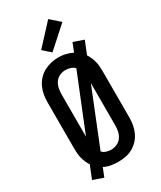

<svg xmlns="http://www.w3.org/2000/svg" viewBox="-253 -1068 1005 1201"><g transform="rotate(-30 250.0 -467.5)"><path d="M124 50 50 24 87 -68Q78 -82 71 -98Q64 -114 59.5 -131Q55 -148 53.5 -165.5Q52 -183 52 -200V-535Q52 -562 56.5 -589Q61 -616 72.5 -641Q84 -666 102.5 -686.5Q121 -707 145 -720Q169 -733 196 -739.5Q223 -746 250 -746Q276 -746 302 -740Q328 -734 351 -722L376 -785L450 -759L413 -667Q422 -653 429 -637Q436 -621 440.5 -604Q445 -587 446.5 -569.5Q448 -552 448 -535V-200Q448 -173 443.5 -146Q439 -119 427.5 -94Q416 -69 397.5 -49Q379 -29 355 -15.5Q331 -2 304 3Q277 8 250 8Q224 8 198 3.5Q172 -1 149 -13ZM153 -230 315 -631Q302 -644 284.5 -649.5Q267 -655 249 -655Q227 -655 206.5 -645.5Q186 -636 174 -618Q162 -600 157.5 -578.5Q153 -557 153 -535ZM250 -80Q272 -80 292.5 -89.5Q313 -99 325.5 -117Q338 -135 342.5 -156.5Q347 -178 347 -200V-505L186 -104Q198 -91 215 -85.5Q232 -80 250 -80ZM235 -791 181 -839 316 -985 384 -925Z"/></g></svg>

Font: Zed Sans Semibold
Style: Regular
Weight: 600
Designer: Belleve Invis
Foundry: Belleve Invis
Version: Version 1.0.0; ttfautohint (v1.8.4)